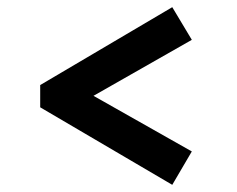

<svg xmlns="http://www.w3.org/2000/svg" viewBox="-20 -552 660 535"><path d="M460 -37 92 -253V-315L460 -532L514.5 -441L240.5 -285L514.5 -130Z"/></svg>

Font: Literata Variable Black
Style: Regular
Weight: 900
Designer: Latin by Veronika Burian and Jose Scaglione. Greek by Irene Vlachou. Cyrillic by Vera Evstafieva.
Foundry: TypeTogether
Version: Version 3.021